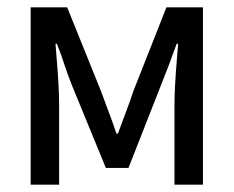

<svg xmlns="http://www.w3.org/2000/svg" viewBox="-20 -506 640 526"><path d="M64 0V-486H164L256 -258Q267 -228 278 -199Q289 -170 299 -140H303Q314 -170 325 -199Q336 -228 346 -258L436 -486H536V0H458V-218Q458 -240 459.5 -269.5Q461 -299 463.5 -330Q466 -361 468 -386H464Q454 -358 442.5 -327.5Q431 -297 420 -270L332 -46H270L178 -270Q167 -297 157 -327.5Q147 -358 136 -386H132Q134 -361 136.5 -330Q139 -299 140.5 -269.5Q142 -240 142 -218V0Z"/></svg>

Font: SauceCodePro NFM
Style: Regular
Weight: 400
Monospace: yes
Designer: Paul D. Hunt, Teo Tuominen
Foundry: Adobe
Version: Version 2.042;hotconv 1.1.0;makeotfexe 2.6.0;Nerd Fonts 3.3.